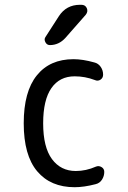

<svg xmlns="http://www.w3.org/2000/svg" viewBox="-20 -780 540 810"><path d="M317.4 -759.8H323.2Q339.8 -759.8 346.2 -745.6Q352.5 -731.4 341.8 -717.8L255.9 -620.1Q228.5 -589.8 190.4 -589.8Q177.7 -589.8 171.4 -602.1Q165 -614.3 171.9 -624L228.5 -711.9Q259.8 -759.8 317.4 -759.8ZM294.9 9.8Q193.4 9.8 136.7 -57.6Q80.1 -125 80.1 -259.8Q80.1 -393.6 135.3 -461.9Q190.4 -530.3 290 -530.3Q329.1 -530.3 377.9 -516.6Q394.5 -512.7 404.8 -498Q415 -483.4 415 -464.8Q415 -451.2 403.8 -443.8Q392.6 -436.5 379.9 -442.4Q338.9 -458 294.9 -458Q231.4 -458 196.8 -408.2Q162.1 -358.4 162.1 -259.8Q162.1 -159.2 199.2 -108.9Q236.3 -58.6 299.8 -58.6Q342.8 -58.6 384.8 -77.1Q396.5 -82 408.2 -75.2Q419.9 -68.4 419.9 -54.7Q419.9 -37.1 410.2 -22Q400.4 -6.8 382.8 -2.9Q334 9.8 294.9 9.8Z"/></svg>

Font: Rounded Mgen+ 2m regular
Style: Regular
Weight: 400
Designer: [Source Han Sans]
Ryoko NISHIZUKA  (kana & ideographs); Paul D. Hunt (Latin, Greek & Cyrillic); Wenlong ZHANG  (bopomofo
Version: Version 1.059.20150602